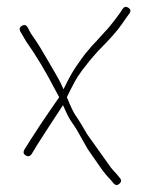

<svg xmlns="http://www.w3.org/2000/svg" viewBox="-20 -527 446 557"><path d="M352.5 -504.5C345.9 -508.8 340.2 -507.7 335.5 -501L328.5 -490C317.4 -474.7 307.7 -462 299.5 -452C293.5 -444.7 288.4 -438.8 284 -434.5C279.7 -430.2 274.5 -424.5 268.5 -417.5C262.5 -410.5 255.7 -403.2 248 -395.5L226.5 -370C219.5 -360.7 210.8 -348.5 200.5 -333.6C190.2 -318.6 178.1 -296.8 164.2 -268C157.7 -284 149.3 -299.3 140.7 -314C132 -328.7 123.7 -343 115.7 -357C100.4 -383.7 87.1 -405 75.7 -421C72.3 -425.7 69 -431 65.7 -437L60.7 -447C56.7 -454.3 51.2 -456.2 44.2 -452.5C37.2 -448.8 35.3 -443.3 38.7 -436L44.7 -426C48.7 -418.7 52.3 -412.3 55.7 -407C84.2 -367.1 112.7 -319.6 141.2 -264.5C146.2 -254.8 149.7 -248.3 151.7 -245C143.7 -233 133.5 -218.3 121.2 -200.9C109 -183.4 91.1 -156.5 67.7 -120L50.7 -93C46.7 -85.7 48 -80 54.7 -76C61.3 -72 67 -73.3 71.7 -80L88.7 -108C108.2 -139.1 133.6 -177.1 162.8 -222C173.4 -197.1 182.5 -179.6 190.1 -169.6C197.3 -159.9 206.8 -144.3 218.6 -122.5C223.9 -112.8 229.3 -103.3 234.8 -94C240.9 -84.7 247.2 -76.2 252.5 -68.5L273.1 -38.9C281.5 -26.9 290.6 -15.9 300.5 -6L309.5 5C314.9 11 320.5 11.3 326.5 6C332.5 0.7 332.9 -5 327.5 -11L318.5 -22C311.9 -28.7 306.4 -34.8 302 -40.5L233.2 -137L216.7 -165C211.2 -174.3 205.4 -183.4 199.3 -192.1C193.2 -200.8 184.7 -218.5 174 -245C180 -257.7 187.5 -272.6 196.6 -289.7C205.7 -306.8 226.2 -336.6 264.5 -379C298.5 -413 321.5 -439 333.5 -457C337.5 -463 342.2 -469.7 347.5 -477L355.5 -488C360.2 -494.7 359.2 -500.2 352.5 -504.5Z"/></svg>

Font: Proton
Style: SeBdCnd
Weight: 500
Version: Version 1.017